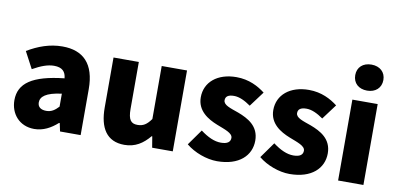

<svg xmlns="http://www.w3.org/2000/svg" viewBox="-77 -1074 2755 1330"><g transform="rotate(10 1300.5 -408.5)"><path d="M216 14C279 14 332 -15 379 -57H384L396 0H541V-323C541 -501 458 -583 311 -583C222 -583 141 -553 66 -508L128 -391C185 -423 232 -441 277 -441C335 -441 359 -414 363 -368C141 -344 47 -279 47 -159C47 -64 111 14 216 14ZM277 -124C240 -124 216 -140 216 -173C216 -213 252 -246 363 -260V-169C337 -141 313 -124 277 -124Z M850 14C927 14 980 -22 1027 -78H1031L1044 0H1189V-569H1011V-196C981 -154 956 -138 916 -138C871 -138 850 -161 850 -239V-569H672V-217C672 -75 725 14 850 14Z M1502 14C1657 14 1739 -67 1739 -172C1739 -275 1660 -316 1589 -343C1530 -364 1481 -377 1481 -411C1481 -438 1500 -452 1541 -452C1578 -452 1618 -433 1659 -404L1738 -510C1690 -547 1624 -583 1535 -583C1402 -583 1315 -510 1315 -403C1315 -308 1392 -262 1460 -235C1518 -212 1573 -196 1573 -162C1573 -134 1553 -117 1506 -117C1461 -117 1414 -138 1362 -177L1283 -66C1341 -18 1428 14 1502 14Z M2012 14C2167 14 2249 -67 2249 -172C2249 -275 2170 -316 2099 -343C2040 -364 1991 -377 1991 -411C1991 -438 2010 -452 2051 -452C2088 -452 2128 -433 2169 -404L2248 -510C2200 -547 2134 -583 2045 -583C1912 -583 1825 -510 1825 -403C1825 -308 1902 -262 1970 -235C2028 -212 2083 -196 2083 -162C2083 -134 2063 -117 2016 -117C1971 -117 1924 -138 1872 -177L1793 -66C1851 -18 1938 14 2012 14Z M2352 0H2530V-569H2352ZM2441 -648C2500 -648 2540 -684 2540 -740C2540 -795 2500 -831 2441 -831C2381 -831 2342 -795 2342 -740C2342 -684 2381 -648 2441 -648Z"/></g></svg>

Font: ChiuKong Gothic MN Heavy
Style: Regular
Weight: 900
Designer: Ryoko NISHIZUKA 西塚涼子 (kana, bopomofo & ideographs); Paul D. Hunt (Latin, Greek & Cyrillic); Sandoll Communications 산돌커뮤니
Foundry: Adobe
Version: Version 1.300